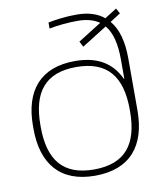

<svg xmlns="http://www.w3.org/2000/svg" viewBox="-81 -773 723 849"><g transform="rotate(-10 280.5 -349.0)"><path d="M45 -255V-243C45 -84 122 9 278 9C435 9 512 -84 512 -243V-476C512 -552 496 -611 463 -649L510 -679L497 -703L443 -669C413 -694 372 -707 320 -707C277 -707 230 -702 192 -694V-667C232 -675 280 -679 320 -679C360 -679 392 -670 417 -653L312 -587L325 -562L438 -633C466 -600 479 -548 479 -477V-391H477C441 -468 376 -506 277 -506C122 -506 45 -414 45 -255ZM78 -245V-253C78 -401 139 -479 278 -479C418 -479 479 -401 479 -253V-245C479 -97 418 -19 278 -19C139 -19 78 -97 78 -245Z"/></g></svg>

Font: LT Wave Alt Thin
Style: Regular
Weight: 100
Designer: Daniel Lyons
Version: Version 2.5 (Glyphs App)